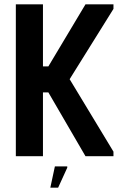

<svg xmlns="http://www.w3.org/2000/svg" viewBox="-20 -720 553 885"><path d="M53 0V-700H178V-414H203L374 -700H503V-679L301 -355L503 -21V0H374L203 -294H178V0ZM248 145H212L233 47H290V53Z"/></svg>

Font: Phudu Medium
Style: Regular
Weight: 500
Version: Version 1.005;gftools[0.9.23]